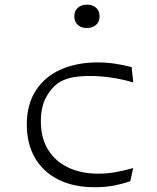

<svg xmlns="http://www.w3.org/2000/svg" viewBox="-20 -774 660 806"><path d="M532.5 -492.5 539.5 -428Q497.5 -440.5 450.5 -447.8Q403.5 -455 356.5 -455Q309.5 -455 277.2 -447.5Q245 -440 223 -424.5Q195 -405 173.2 -365.2Q151.5 -325.5 151.5 -263.5Q151.5 -195.5 181.5 -146.2Q211.5 -97 265.8 -71Q320 -45 392.5 -45Q429.5 -45 464.8 -51.2Q500 -57.5 539 -68.5L527 -13.5Q496.5 -2.5 459.8 4.8Q423 12 378 12Q288.5 12 224.2 -20.5Q160 -53 126.2 -112.2Q92.5 -171.5 92.5 -251Q92.5 -336.5 131 -395Q169.5 -453.5 236.5 -482.8Q303.5 -512 389.5 -512Q426 -512 461.8 -506.8Q497.5 -501.5 532.5 -492.5ZM292 -705.5Q292 -728.5 306.8 -741.5Q321.5 -754.5 345 -754.5Q368.5 -754.5 383.2 -741.5Q398 -728.5 398 -705.5Q398 -682.5 383.2 -669.5Q368.5 -656.5 345 -656.5Q329.5 -656.5 317.5 -662.2Q305.5 -668 298.8 -679.2Q292 -690.5 292 -705.5Z"/></svg>

Font: Monaspace Argon Var
Style: Regular
Weight: 400
Designer: Riley Cran and the Lettermatic Team
Version: Version 1.000 (Monaspace Argon Var)